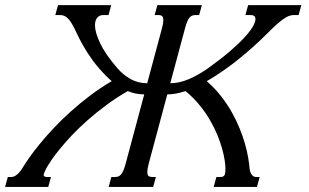

<svg xmlns="http://www.w3.org/2000/svg" viewBox="-126 -736 1216 756"><path d="M761.7 -71.8Q761.7 -84 758.8 -104Q755.9 -124 749 -149.2Q742.2 -174.3 730.5 -203.1Q718.8 -231.9 701.4 -262Q684.1 -292 660.2 -321.5Q636.2 -351.1 604.5 -377.4Q565.4 -364.3 532.7 -364.3L459.5 -91.3Q456.5 -80.1 455.3 -72.3Q454.1 -64.5 454.1 -58.6Q454.1 -46.9 459 -43Q463.9 -39.1 473.6 -39.1H487.8L477.1 0H301.8L312.5 -39.1H327.1Q334.5 -39.1 340.1 -41.3Q345.7 -43.5 350.6 -49.1Q355.5 -54.7 359.9 -64.9Q364.3 -75.2 368.7 -91.3L441.9 -364.3Q408.2 -364.3 377 -377.4Q331.5 -351.1 291.7 -321.5Q252 -292 218.3 -262.2Q184.6 -232.4 157.2 -203.4Q129.9 -174.3 109.4 -149.2Q88.9 -124 75.4 -104Q62 -84 55.7 -71.8Q46.4 -53.7 45.9 -46.9Q45.9 -39.1 60.1 -39.1H74.7L64 0H-106L-95.2 -39.1H-81.1Q-73.7 -39.1 -67.1 -43Q-60.5 -46.9 -54.9 -52.2Q-49.3 -57.6 -45.2 -63Q-41 -68.4 -39.1 -71.8Q-28.8 -89.4 -11.2 -114.5Q6.3 -139.6 30.3 -168.9Q54.2 -198.2 84.2 -230.2Q114.3 -262.2 150.1 -294.7Q186 -327.1 227.1 -358.4Q268.1 -389.6 314 -416.5Q309.1 -420.4 304.7 -424.6Q300.3 -428.7 295.9 -433.1Q262.2 -466.3 239.7 -497.3Q217.3 -528.3 201.9 -555.4Q186.5 -582.5 176.3 -605Q166 -627.4 156.5 -643.3Q147 -659.2 136.2 -668Q125.5 -676.8 108.9 -676.8H91.8L102.5 -715.8H312L301.3 -676.8H281.2Q265.6 -676.8 256.8 -666.3Q248 -655.8 248 -636.2Q248 -608.9 268.1 -566.2Q288.1 -523.4 335 -468.8Q358.9 -440.9 388.4 -424.6Q418 -408.2 453.6 -408.2L511.7 -624.5Q514.6 -635.3 515.9 -643.3Q517.1 -651.4 517.1 -657.2Q517.1 -668.5 512.2 -672.6Q507.3 -676.8 497.6 -676.8H482.9L493.7 -715.8H668.9L658.2 -676.8H644Q636.7 -676.8 630.9 -674.6Q625 -672.4 620.1 -666.7Q615.2 -661.1 611.1 -650.9Q606.9 -640.6 602.5 -624.5L544.4 -408.2Q580.1 -408.2 618.2 -424.6Q656.2 -440.9 695.3 -468.8Q744.1 -503.9 779.1 -533.9Q814 -564 836.4 -588.4Q858.9 -612.8 869.4 -631.1Q879.9 -649.4 879.9 -660.6Q879.9 -676.8 860.4 -676.8H840.3L851.1 -715.8H1060.5L1049.8 -676.8H1032.7Q1016.1 -676.8 1000.7 -668Q985.4 -659.2 967.3 -643.3Q949.2 -627.4 927 -605Q904.8 -582.5 875 -555.4Q845.2 -528.3 806.4 -497.3Q767.6 -466.3 715.8 -433.1Q709 -428.7 701.9 -424.6Q694.8 -420.4 688 -416.5Q719.2 -389.2 743.7 -358.2Q768.1 -327.1 786.4 -294.7Q804.7 -262.2 817.6 -230.2Q830.6 -198.2 838.9 -168.9Q847.2 -139.6 851.3 -114.5Q855.5 -89.4 856.9 -71.8Q856.9 -68.4 858.4 -63Q859.9 -57.6 862.8 -52.2Q865.7 -46.9 870.4 -43Q875 -39.1 882.3 -39.1H896.5L885.7 0H715.3L726.1 -39.1H740.7Q748 -39.1 752 -40.8Q755.9 -42.5 758.1 -46.4Q760.3 -50.3 761 -56.4Q761.7 -62.5 761.7 -71.8Z"/></svg>

Font: Arian Grqi
Style: Italic
Weight: 400
Italic angle: -15°
Designer: Ruben Hakobyan (Tarumian)
Foundry: Ruben Hakobyan (Tarumian)
Version: Version 1.002